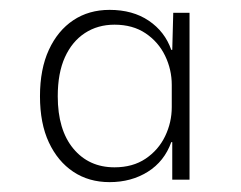

<svg xmlns="http://www.w3.org/2000/svg" viewBox="-20 -755 489 389"><path d="M202 -386Q160 -386 128.5 -407Q97 -428 79 -466.5Q61 -505 61 -560Q61 -615 79 -654Q97 -693 128.5 -714Q160 -735 202 -735Q249 -735 281.5 -713Q314 -691 327 -654H329L331 -729H364V-391H329V-467H327Q313 -428 279.5 -407Q246 -386 202 -386ZM212 -416Q249 -416 275 -433.5Q301 -451 314.5 -479Q328 -507 328 -538V-583Q328 -614 314.5 -642Q301 -670 275 -687.5Q249 -705 212 -705Q178 -705 152 -688Q126 -671 111.5 -639Q97 -607 97 -560Q97 -492 128.5 -454Q160 -416 212 -416Z"/></svg>

Font: Mona Sans ExtraLight
Style: Regular
Weight: 200
Designer: Deni Anggara
Foundry: GitHub
Version: Version 2.000